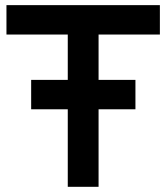

<svg xmlns="http://www.w3.org/2000/svg" viewBox="-20 -720 641 740"><path d="M241.2 0V-298.8H100.1V-412.1H241.2V-586.9H4.9V-700.2H596.2V-586.9H359.9V-412.1H502V-298.8H359.9V0Z"/></svg>

Font: Cakra Normal
Style: Regular
Weight: 400
Designer: Lucia Kollert, Vojtech Kollert
Foundry: OoM Type
Version: Version 1.000;Glyphs 3.1.1 (3148)